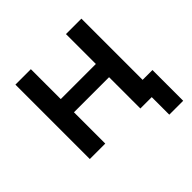

<svg xmlns="http://www.w3.org/2000/svg" viewBox="-167 -686 967 967"><g transform="rotate(-45 316.5 -202.5)"><path d="M511 125V0H430V-223H180V0H70V-530H180V-317H430V-530H540V-94H610V125Z"/></g></svg>

Font: .
Style: 
Weight: 500
Designer: A.Korolkova, Vitaly Kuzmin
Foundry: ParaType Ltd
Version: Version 1.000; Glyphs 3.2, build 3192.0